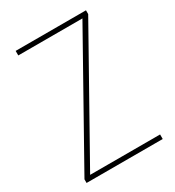

<svg xmlns="http://www.w3.org/2000/svg" viewBox="-173 -881 832 915"><g transform="rotate(-30 242.5 -423.0)"><path d="M452 -66H33V-86L408 -755H55V-780H442V-759L67 -91H452Z"/></g></svg>

Font: Noto Sans Malayalam UI SemiCondensed Thin
Style: Regular
Weight: 100
Width: 4
Designer: Jelle Bosma - Monotype Design Team
Foundry: Monotype Imaging Inc.
Version: Version 2.104; ttfautohint (v1.8.4.7-5d5b)